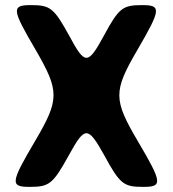

<svg xmlns="http://www.w3.org/2000/svg" viewBox="-20 -731 675 751"><path d="M252 -589C191 -700 177 -711 101 -711C24 -711 26 -695 120 -535C213 -374 213 -342 117 -179C21 -16 19 0 96 0C173 0 187 -11 250 -125C312 -238 324 -238 387 -125C449 -11 463 0 540 0C617 0 615 -16 519 -179C423 -342 423 -374 517 -535C610 -695 612 -711 536 -711C459 -711 445 -700 385 -589C324 -477 312 -477 252 -589Z"/></svg>

Font: Asimov Print
Style: A
Weight: 500
Designer: Google
Version: Version 2.000980: 2014